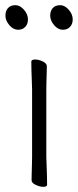

<svg xmlns="http://www.w3.org/2000/svg" viewBox="-20 -713 303 742"><path d="M223 -598Q240 -598 250.5 -609Q261 -620 261 -638Q261 -658 245.5 -675.5Q230 -693 213 -693Q194 -693 184 -682Q174 -671 174 -652Q174 -634 189 -616Q204 -598 223 -598ZM50 -598Q67 -598 77.5 -609Q88 -620 88 -638Q88 -658 72.5 -675.5Q57 -693 40 -693Q21 -693 11 -682Q1 -671 1 -652Q1 -634 16 -616Q31 -598 50 -598ZM104 -368V-105Q104 -98 103.5 -80Q103 -62 102.5 -43.5Q102 -25 102 -17Q102 -6 118 1.5Q134 9 147 9Q162 9 162 1Q162 -11 161.5 -34Q161 -57 160 -78Q159 -99 159 -105V-368Q159 -380 159.5 -398Q160 -416 160.5 -432.5Q161 -449 161 -457Q161 -468 145.5 -475.5Q130 -483 116 -483Q101 -483 101 -475Q101 -464 101.5 -442Q102 -420 103 -399Q104 -378 104 -368Z"/></svg>

Font: Klee One
Style: Regular
Weight: 400
Designer: Fontworks Inc.
Foundry: Fontworks Inc.
Version: Version 1.100